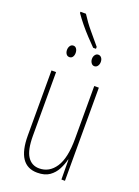

<svg xmlns="http://www.w3.org/2000/svg" viewBox="-164 -942 737 1021"><g transform="rotate(20 204.0 -431.5)"><path d="M138 -873Q164 -832 193.5 -797Q223 -762 252 -727V-716H236Q217 -735 193 -760.5Q169 -786 146.5 -813.5Q124 -841 107 -866V-873ZM134 -691Q145 -691 151.5 -681.5Q158 -672 158 -658Q158 -644 151.5 -635Q145 -626 134 -626Q122 -626 115.5 -635.5Q109 -645 109 -658Q109 -671 115.5 -681Q122 -691 134 -691ZM275 -691Q286 -691 293 -682Q300 -673 300 -659Q300 -645 293 -635.5Q286 -626 275 -626Q264 -626 257 -636Q250 -646 250 -659Q250 -672 257 -681.5Q264 -691 275 -691ZM337 -527V0H317L316 -112H314Q307 -83 292.5 -55Q278 -27 252 -8.5Q226 10 183 10Q69 10 69 -159V-527H95V-167Q95 -87 118.5 -51Q142 -15 185 -15Q242 -15 276.5 -67Q311 -119 311 -228V-527Z"/></g></svg>

Font: Noto Sans ExtraCondensed Thin
Style: Regular
Weight: 100
Width: 2
Designer: Monotype Design Team
Foundry: Monotype Imaging Inc.
Version: Version 2.013; ttfautohint (v1.8.4.7-5d5b)